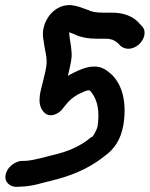

<svg xmlns="http://www.w3.org/2000/svg" viewBox="-20 -696 580 744"><path d="M2 -20C-5 9 19 30 48 28L66 27C110 25 144 12 176 5C245 -12 316 -36 385 -91C423 -118 448 -155 458 -211C471 -291 458 -362 414 -406C398 -420 377 -440 342 -438C316 -438 285 -424 267 -415C259 -411 250 -407 243 -402L247 -419C253 -446 260 -472 257 -497C256 -523 249 -543 248 -571C255 -568 266 -565 275 -560C299 -550 325 -546 355 -546H390C400 -546 405 -545 411 -543H413C417 -542 431 -535 439 -527L446 -519C455 -511 467 -507 477 -507C506 -507 533 -531 539 -558C543 -576 537 -588 529 -596L522 -603C498 -633 459 -647 413 -647H378C354 -647 333 -650 321 -658H319C302 -664 282 -673 257 -676H256C215 -679 179 -655 160 -618C141 -581 146 -554 150 -531C156 -486 167 -468 156 -420L146 -378C138 -345 121 -297 147 -265C170 -235 205 -255 218 -269C220 -271 235 -290 235 -290C244 -303 266 -322 282 -330C296 -337 315 -346 322 -346H326C327 -346 332 -342 338 -333C357 -306 367 -266 358 -206C354 -189 337 -160 334 -165C295 -131 243 -108 184 -95C150 -87 117 -76 83 -73L57 -72L54 -71C32 -65 8 -47 2 -20Z"/></svg>

Font: Stray Cat
Style: ExBlkCnObl
Weight: 1000
Version: Version 1.0